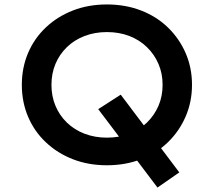

<svg xmlns="http://www.w3.org/2000/svg" viewBox="-20 -732 961 862"><path d="M687 110 421 -242 522 -307 785 42ZM460 10Q377 10 307.5 -17Q238 -44 186 -93Q134 -142 106 -208Q78 -274 78 -351Q78 -428 106 -494Q134 -560 186 -609Q238 -658 307.5 -685Q377 -712 460 -712Q543 -712 613 -685Q683 -658 734 -608.5Q785 -559 813.5 -493.5Q842 -428 842 -351Q842 -275 813.5 -209Q785 -143 734 -93.5Q683 -44 613 -17Q543 10 460 10ZM460 -114Q515 -114 560.5 -131.5Q606 -149 639.5 -181.5Q673 -214 691.5 -257Q710 -300 710 -351Q710 -402 691.5 -445Q673 -488 639.5 -520.5Q606 -553 560.5 -570.5Q515 -588 460 -588Q406 -588 360 -570.5Q314 -553 280.5 -520.5Q247 -488 229 -445Q211 -402 211 -351Q211 -300 229 -257Q247 -214 280.5 -181.5Q314 -149 360 -131.5Q406 -114 460 -114Z"/></svg>

Font: Lexend Exa Medium
Style: Regular
Weight: 500
Designer: Bonnie Shaver-Troup, Thomas Jockin
Foundry: Lexend
Version: Version 1.007